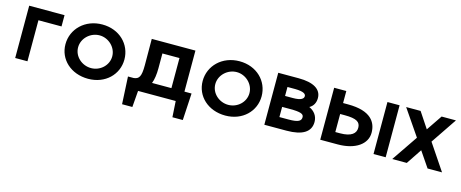

<svg xmlns="http://www.w3.org/2000/svg" viewBox="-39 -1015 4066 1695"><g transform="rotate(15 1994.5 -167.5)"><path d="M396 -375V-478H73V0H185V-375Z M470 -233C470 -95 583 11 741 11C898 11 1008 -99 1008 -236C1008 -375 898 -485 741 -485C583 -485 470 -372 470 -233ZM897 -235C897 -152 825 -87 742 -87C658 -87 585 -152 585 -235C585 -318 658 -386 742 -386C824 -386 897 -318 897 -235Z M1549 146H1644L1658 -100H1593V-475H1194L1195 -243V-234C1195 -130 1177 -105 1129 -100H1077L1090 150H1184L1196 0H1540ZM1318 -238V-375H1474V-100H1297C1311 -134 1318 -185 1318 -238Z M1724 -233C1724 -95 1837 11 1995 11C2152 11 2262 -99 2262 -236C2262 -375 2152 -485 1995 -485C1837 -485 1724 -372 1724 -233ZM2151 -235C2151 -152 2079 -87 1996 -87C1912 -87 1839 -152 1839 -235C1839 -318 1912 -386 1996 -386C2078 -386 2151 -318 2151 -235Z M2350 0H2552C2698 0 2772 -47 2772 -138C2772 -191 2742 -232 2693 -254C2728 -273 2746 -307 2746 -349C2746 -430 2673 -475 2537 -475H2350ZM2531 -375C2612 -374 2630 -355 2630 -336C2630 -314 2610 -293 2532 -293H2461V-375ZM2534 -193C2627 -193 2659 -182 2659 -152C2659 -118 2636 -100 2545 -100H2461V-193Z M3348 0H3459V-475H3348ZM3014 -265C3123 -265 3158 -241 3158 -188C3158 -138 3120 -100 3014 -100H2972V-265ZM2861 0H3021C3182 0 3283 -73 3283 -176C3283 -270 3230 -365 3017 -365H2972V-475H2861Z M3519 -475 3681 -238 3519 0H3652L3746 -141L3842 0H3974L3814 -238L3974 -475H3843L3746 -332L3651 -475Z"/></g></svg>

Font: Mint Spirit No2
Style: Bold
Weight: 700
Designer: HARENDAL Hirwen
Foundry: Arkandis Digital Foundry.
Version: Version 1.004;FFEdit